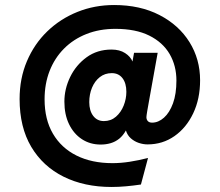

<svg xmlns="http://www.w3.org/2000/svg" viewBox="-20 -732 874 764"><path d="M423.6 12Q315.5 12 233.1 -28.9Q150.7 -69.8 104.3 -147.8Q58 -225.9 58 -337.8Q58 -420.2 87.2 -488.6Q116.3 -557.1 167.9 -607Q219.6 -657 287.9 -684.5Q356.2 -712 434 -712Q537.7 -712 614.7 -672.1Q691.7 -632.3 734 -564.4Q776.2 -496.5 776.2 -412.6Q776.2 -338.7 748.8 -281.1Q721.4 -223.4 674.2 -190.4Q627 -157.4 567.2 -157.4Q550.4 -157.4 532.6 -163.2Q514.9 -169.1 500.9 -181.3Q486.8 -193.6 481 -212.8Q469.6 -192.4 454.4 -180.1Q439.1 -167.8 420.4 -162.3Q401.7 -156.8 380.6 -156.8Q338.6 -156.8 306 -178.1Q273.4 -199.4 254.8 -237.8Q236.2 -276.1 236.2 -327.8Q236.2 -378 259.2 -425.6Q282.3 -473.2 324.5 -504Q366.6 -534.8 423.8 -534.8Q456 -534.8 477.7 -520.8Q499.4 -506.8 507.2 -487.2L513.4 -521.8H607.4L573.2 -331.6Q569.4 -311.2 566 -290.9Q562.6 -270.7 562.6 -265.8Q562.6 -256.3 568.2 -250.2Q573.8 -244 585.2 -244Q610.3 -244 632.5 -263.8Q654.7 -283.5 668.4 -320.9Q682 -358.3 682 -411.6Q682 -470.4 655 -517Q627.9 -563.5 573.9 -590.4Q519.9 -617.2 439.2 -617.2Q375.7 -617.2 323.8 -596.6Q271.9 -576 234.7 -538.5Q197.5 -501.1 177.4 -449.8Q157.4 -398.5 157.4 -336.8Q157.4 -256.7 190.7 -199.9Q223.9 -143.2 284.5 -113Q345.1 -82.8 427.6 -82.8Q460 -82.8 495.9 -88.3Q531.9 -93.9 569 -103.4L540.8 2.2Q510.8 6.7 481.6 9.3Q452.5 12 423.6 12ZM393.4 -250.2Q421.3 -250.2 441.4 -267.6Q461.4 -285 472.1 -311.8Q482.8 -338.6 482.8 -366.6Q482.8 -401.1 467.3 -421.1Q451.8 -441 424.8 -441Q397.3 -441 377.2 -425.2Q357.1 -409.4 346.1 -383.1Q335.2 -356.8 335.2 -325.6Q335.2 -291.5 350.9 -270.9Q366.7 -250.2 393.4 -250.2Z"/></svg>

Font: Overpass
Style: Regular
Weight: 400
Designer: Delve Withrington, Dave Bailey, Thomas Jockin
Foundry: Delve Fonts LLC
Version: Version 4.000